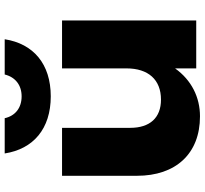

<svg xmlns="http://www.w3.org/2000/svg" viewBox="-47 -808 871 817"><g transform="rotate(-90 388.5 -399.5)"><path d="M710 0V-571H506V-297C506 -204 458 -150 373 -150C296 -150 253 -197 253 -281V-571H49V-252C49 -88 142 16 302 16C383 16 456 -20 506 -90V0ZM144 -815C163 -693 249 -619 387 -619C525 -619 611 -693 630 -815H480C469 -770 435 -743 387 -743C338 -743 304 -770 294 -815Z"/></g></svg>

Font: Bounded
Style: Bold
Weight: 700
Designer: Vlad Churkin
Version: Version 3.0